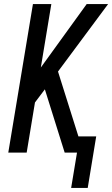

<svg xmlns="http://www.w3.org/2000/svg" viewBox="-20 -755 555 950"><path d="M332 175 361 0H300L212 -281L202 -313L153 -248L112 0H21L143 -735H234L182 -421L409 -735H515L267 -401L368 -80H456L414 175Z"/></svg>

Font: Iosevka SS04 Medium Oblique
Style: Regular
Weight: 500
Italic angle: -9°
Monospace: yes
Designer: Belleve Invis
Foundry: Belleve Invis
Version: Version 19.0.0; ttfautohint (v1.8.4)